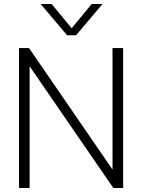

<svg xmlns="http://www.w3.org/2000/svg" viewBox="-20 -939 710 959"><path d="M183 -919H238L338 -798L438 -919H492L360 -763H315ZM75 -699H125L542 -92V-699H595V0H546L128 -608V0H75Z"/></svg>

Font: Prompt ExtraLight
Style: Regular
Weight: 275
Designer: Katatrad Team
Foundry: CadsonDemak
Version: Version 1.000